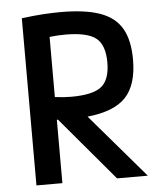

<svg xmlns="http://www.w3.org/2000/svg" viewBox="-53 -786 706 833"><g transform="rotate(-5 300.0 -370.0)"><path d="M72 -728Q126 -735 167 -737.5Q208 -740 243 -740Q349 -740 413.5 -717Q478 -694 507.5 -643Q537 -592 537 -508Q537 -398 486.5 -344Q436 -290 319 -278L557 0H423L190 -276Q188 -276 185 -276V0H72ZM185 -375Q222 -370 256 -370Q351 -370 388 -400Q425 -430 425 -505Q425 -581 387 -611Q349 -641 254 -641Q237 -641 220 -640Q203 -639 185 -637Z"/></g></svg>

Font: M PLUS Code Latin 60 Medium
Style: Regular
Weight: 500
Width: 7
Monospace: yes
Designer: Coji Morishita
Foundry: UNDERFOREST DESIGN
Version: Version 1.005; ttfautohint (v1.8.3)